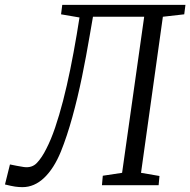

<svg xmlns="http://www.w3.org/2000/svg" viewBox="-56 -763 784 791"><path d="M327 -694 313.5 -616Q299.5 -533 281.8 -446.5Q264 -360 242 -280.5Q220 -201 195 -139Q166.5 -69 126 -30.5Q85.5 8 36.5 8Q21.5 8 6.2 5.8Q-9 3.5 -35.5 -3L-15 -85.5Q-0.5 -82 13.5 -79.8Q27.5 -77.5 41.5 -75Q75.5 -70 96.2 -92Q117 -114 135 -150.5Q154 -187 171 -237Q188 -287 203.8 -347.8Q219.5 -408.5 233.5 -477.2Q247.5 -546 260 -620L271.5 -691L195.5 -704L200.5 -743H708L703 -704L615 -694L525 -51L601 -38L597.5 0H364L367.5 -39L447 -51L538 -694Z"/></svg>

Font: Merriweather 24pt Light
Style: Italic
Weight: 300
Italic angle: -7.8°
Version: Version 2.101